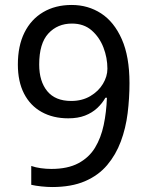

<svg xmlns="http://www.w3.org/2000/svg" viewBox="-20 -744 591 774"><path d="M190 10Q171 10 147 7.5Q123 5 106 1V-75Q123 -69 144.5 -66Q166 -63 187 -63Q253 -63 296 -86Q339 -109 363 -148.5Q387 -188 398 -240Q409 -292 411 -350H405Q392 -327 371.5 -308Q351 -289 322.5 -278Q294 -267 255 -267Q194 -267 148 -292.5Q102 -318 77 -366.5Q52 -415 52 -484Q52 -559 78.5 -612.5Q105 -666 154 -695Q203 -724 269 -724Q335 -724 387.5 -690Q440 -656 471 -586Q502 -516 502 -409Q502 -348 494.5 -287.5Q487 -227 467 -173.5Q447 -120 412 -78.5Q377 -37 322.5 -13.5Q268 10 190 10ZM267 -337Q311 -337 344 -356.5Q377 -376 395 -406Q413 -436 413 -467Q413 -511 397 -552.5Q381 -594 349.5 -621.5Q318 -649 270 -649Q212 -649 175 -609Q138 -569 138 -484Q138 -416 170.5 -376.5Q203 -337 267 -337Z"/></svg>

Font: malayalam25
Style: Book
Weight: 400
Designer: Jelle Bosma - Monotype Design Team
Foundry: Monotype Imaging Inc.
Version: Version 2.003